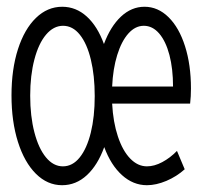

<svg xmlns="http://www.w3.org/2000/svg" viewBox="-20 -543 602 571"><path d="M14.2 -259.3Q14.2 -336.9 33.4 -396.7Q52.7 -456.5 86.9 -489.7Q121.1 -522.9 165 -522.9Q206.1 -522.9 238 -493.9Q270 -464.8 289.1 -412.1Q308.6 -464.4 339.8 -493.7Q371.1 -522.9 409.7 -522.9Q449.7 -522.9 481.2 -491.9Q512.7 -460.9 530.3 -405.5Q547.9 -350.1 547.9 -279.8Q547.9 -255.9 545.4 -234.9H313.5Q316.4 -179.7 330.6 -137.2Q344.7 -94.7 367.2 -71.5Q389.6 -48.3 417 -48.3Q439 -48.3 462.4 -60.8Q485.8 -73.2 506.3 -94.2L529.3 -39.6Q505.4 -18.1 474.9 -5.1Q444.3 7.8 417 7.8Q376 7.8 342.8 -22.2Q309.6 -52.2 290 -105.5Q270.5 -51.8 238.3 -22Q206.1 7.8 164.6 7.8Q121.1 7.8 86.9 -26.1Q52.7 -60.1 33.4 -120.8Q14.2 -181.6 14.2 -259.3ZM261.7 -257.3Q261.7 -318.4 250.2 -365.7Q238.8 -413.1 217.5 -439.7Q196.3 -466.3 167.5 -466.3Q139.2 -466.3 116.9 -439.9Q94.7 -413.6 82.3 -366.2Q69.8 -318.8 69.8 -258.3Q69.8 -197.3 82.3 -149.4Q94.7 -101.6 116.7 -75Q138.7 -48.3 167 -48.3Q195.8 -48.3 217 -74.7Q238.3 -101.1 250 -148.4Q261.7 -195.8 261.7 -257.3ZM494.6 -285.6Q494.6 -338.4 483.9 -379.4Q473.1 -420.4 453.4 -443.4Q433.6 -466.3 407.7 -466.3Q382.3 -466.3 361.8 -443.4Q341.3 -420.4 328.6 -379.4Q315.9 -338.4 313.5 -285.6Z"/></svg>

Font: Reddit Mono Light
Style: Regular
Weight: 300
Monospace: yes
Designer: Stephen Hutchings
Foundry: Reddit
Version: Version 1.011